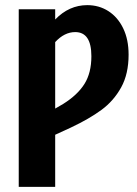

<svg xmlns="http://www.w3.org/2000/svg" viewBox="-20 -728 534 748"><path d="M481 -515Q481 -440 452 -387.5Q423 -335 375.5 -300Q328 -265 256 -231L195 -203V0H53V-692H195V-652Q249 -708 320 -708Q366 -708 402.5 -684.5Q439 -661 460 -617.5Q481 -574 481 -515ZM336 -509Q336 -603 273 -603Q231 -603 195 -564V-305L226 -323Q282 -358 309 -401Q336 -444 336 -509Z"/></svg>

Font: Fira Sans Extra Condensed SemiBold
Style: Regular
Weight: 600
Width: 1
Designer: Carrois Corporate & Edenspiekermann AG
Foundry: Carrois Corporate GbR & Edenspiekermann AG
Version: Version 4.203